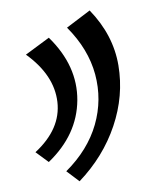

<svg xmlns="http://www.w3.org/2000/svg" viewBox="-20 -329 278 365"><path d="M72.8 -257.3Q127.4 -204.1 127 -138.4Q126.5 -72.8 72.8 -21L47.4 -39.6Q95.2 -84 89.1 -135.3Q83 -186.5 29.3 -225.1ZM150.4 -309.1Q195.3 -262.7 205.1 -204.8Q214.8 -147 195.3 -89.1Q175.8 -31.2 131.3 15.6L106 -3.4Q146.5 -43.9 160.2 -91.8Q173.8 -139.6 160.9 -187.7Q147.9 -235.8 107.4 -276.4Z"/></svg>

Font: Lateef ExtraBold
Style: Regular
Weight: 800
Designer: SIL International
Foundry: SIL International
Version: Version 4.200